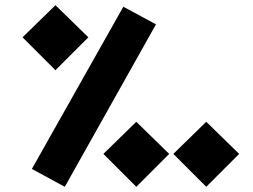

<svg xmlns="http://www.w3.org/2000/svg" viewBox="-20 -705 977 741"><path d="M67 -561 194 -685 321 -561 194 -434ZM103 -53 456 -679 582 -611 230 16ZM379 -111 506 -235 633 -111 506 16ZM649 -111 776 -235 903 -111 776 16Z"/></svg>

Font: FiraGO Heavy
Style: Regular
Weight: 900
Designer: bBox Type
Foundry: bBox Type GmbH
Version: Version 1.001